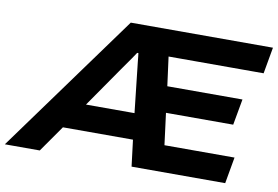

<svg xmlns="http://www.w3.org/2000/svg" viewBox="-122 -809 1346 931"><g transform="rotate(10 551.5 -343.5)"><path d="M-48 0 451 -687H1151L1128 -557H660L679 -414H1049L1026 -286H695L715 -130H1060L1037 0H576L560 -130H215L124 0ZM306 -258H545L523 -457Q522 -467 520.5 -480Q519 -493 517.5 -506.5Q516 -520 515 -531.5Q514 -543 513 -548H507Q498 -534 486.5 -517.5Q475 -501 464 -485.5Q453 -470 444 -457Z"/></g></svg>

Font: Archivo SemiExpanded
Style: Bold Italic
Weight: 700
Width: 6
Italic angle: -10°
Designer: Hector Gatti
Foundry: Omnibus-Type
Version: Version 2.001